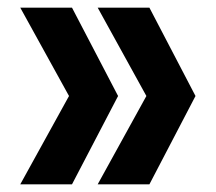

<svg xmlns="http://www.w3.org/2000/svg" viewBox="-20 -540 562 500"><path d="M369.1 -520H234.4L361.2 -290L234.4 -60H369.1L489.1 -290ZM167.5 -520H32.8L159.7 -290L32.8 -60H167.5L287.5 -290Z"/></svg>

Font: TASA Explorer VF
Style: Regular
Weight: 400
Designer: Weizhong Zhang
Foundry: Local Remote
Version: Version 1.000;Glyphs 3.2 (3192)